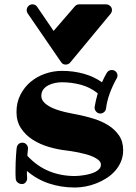

<svg xmlns="http://www.w3.org/2000/svg" viewBox="-20 -815 612 864"><path d="M534.2 -139.2Q534.2 -111.3 524.4 -88.1Q514.6 -64.9 498 -46.1Q481.4 -27.3 459.7 -13.4Q438 0.5 413.8 10Q389.6 19.5 364.7 24.2Q339.8 28.8 316.9 28.8Q254.9 28.8 200.2 10.5Q145.5 -7.8 101.1 -45.9Q101.1 -37.6 101.1 -29.5Q101.1 -21.5 102.1 -14.2V-12.2Q102.1 -2.4 95.5 5.4Q88.9 13.2 79.1 13.2Q67.9 13.2 59.8 6.6Q51.8 0 50.8 -9.8Q49.8 -19.5 49.8 -29.5Q49.8 -39.6 49.8 -49.8Q49.8 -67.9 50.5 -85.4Q51.3 -103 52.2 -116.9Q53.2 -130.9 54 -139.9Q54.7 -148.9 55.2 -149.9Q56.2 -159.7 63.2 -166.3Q70.3 -172.9 80.1 -172.9Q92.3 -172.9 99.1 -165Q106 -157.2 106 -147.9V-145Q105.5 -141.1 105 -136.2Q104.5 -132.3 104 -126.5Q103.5 -120.6 103 -113.8Q147.5 -66.4 200.9 -44.7Q254.4 -22.9 316.9 -22.9Q324.2 -22.9 335.9 -23.9Q347.7 -24.9 360.6 -27.1Q373.5 -29.3 386.7 -33Q399.9 -36.6 410.4 -42.2Q420.9 -47.9 427.5 -55.7Q434.1 -63.5 434.1 -74.2Q434.1 -85 424.6 -93.5Q415 -102.1 400.4 -108.9Q385.7 -115.7 367.9 -120.6Q350.1 -125.5 333.3 -128.9Q316.4 -132.3 303 -134.3Q289.6 -136.2 283.2 -137.2Q241.2 -141.6 200.4 -153.6Q159.7 -165.5 127 -186.5Q94.2 -207.5 74.2 -238.3Q54.2 -269 54.2 -311Q54.2 -354 71.8 -388.4Q89.4 -422.9 117.9 -446.8Q146.5 -470.7 183.3 -483.4Q220.2 -496.1 258.8 -496.1Q309.6 -496.1 355.2 -483.6Q400.9 -471.2 439 -444.8Q443.4 -455.6 449.2 -466.6Q455.1 -477.5 460.9 -487.8Q464.8 -494.1 470.9 -497.1Q477.1 -500 482.9 -500Q494.1 -500 501.5 -492.4Q508.8 -484.9 508.8 -475.1Q508.8 -467.3 504.9 -461.9Q486.3 -428.7 473.9 -394.8Q461.4 -360.8 457 -326.2Q455.6 -316.9 448.2 -310.5Q440.9 -304.2 431.2 -304.2Q420.4 -304.2 413.1 -312.3Q405.8 -320.3 405.8 -330.1V-334Q411.1 -364.3 419.9 -395Q384.8 -422.9 343.3 -433.8Q301.8 -444.8 258.8 -444.8Q244.1 -444.8 228 -441.7Q211.9 -438.5 198 -431.4Q184.1 -424.3 175 -412.6Q166 -400.9 166 -383.8Q166 -368.7 175.8 -357.2Q185.5 -345.7 200.7 -336.9Q215.8 -328.1 234.6 -321.8Q253.4 -315.4 271.7 -311Q290 -306.6 305.9 -303.7Q321.8 -300.8 331.1 -298.8Q365.2 -292 401.1 -281Q437 -270 466.6 -251.7Q496.1 -233.4 515.1 -206.1Q534.2 -178.7 534.2 -139.2ZM458 -795.4Q467.3 -795.4 475.6 -788.1Q483.9 -780.8 483.9 -769.5Q483.9 -761.2 478 -753.4L295.9 -533.7Q288.6 -524.4 274.9 -524.4Q262.2 -524.4 254.9 -535.6L104 -755.4Q100.1 -761.2 100.1 -769.5Q100.1 -779.3 107.4 -787.4Q114.7 -795.4 126 -795.4Q139.2 -795.4 147 -784.7L221.2 -675.8L316.9 -786.6Q324.7 -795.4 335.9 -795.4Z"/></svg>

Font: Ribeye
Style: Regular
Weight: 400
Designer: Astigmatic (AOETI)
Foundry: Astigmatic (AOETI)
Version: Version 1.000